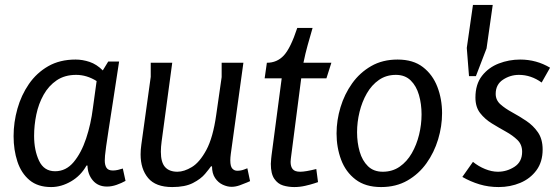

<svg xmlns="http://www.w3.org/2000/svg" viewBox="-20 -744 2261 777"><path d="M418 -495H462Q447 -396 436.5 -328.5Q426 -261 419.5 -218.5Q413 -176 409.5 -151.5Q406 -127 405 -114.5Q404 -102 404 -94Q404 -76 411 -65Q418 -54 437 -54Q447 -54 457.5 -56.5Q468 -59 477 -62L488 -12Q472 -3 452 4Q432 11 413 11Q377 11 356 -13.5Q335 -38 334 -74H330Q307 -33 267.5 -10Q228 13 187 13Q133 13 99.5 -15Q66 -43 50.5 -90Q35 -137 35 -193Q35 -249 50.5 -304Q66 -359 97 -404Q128 -449 175 -476Q222 -503 286 -503Q314 -503 342.5 -493.5Q371 -484 396 -459ZM118 -194Q118 -136 138 -93.5Q158 -51 203 -51Q247 -51 278 -88Q309 -125 328.5 -183.5Q348 -242 356 -307L371 -416Q331 -441 288 -441Q242 -441 209.5 -419Q177 -397 156.5 -360.5Q136 -324 127 -280.5Q118 -237 118 -194Z M677 -490 634 -171Q631 -149 631 -130Q631 -87 648 -68Q665 -49 698 -49Q725 -49 756.5 -68Q788 -87 815 -137Q842 -187 855 -279L877 -432V-490H965L914 -121Q913 -114 912.5 -107Q912 -100 912 -95Q912 -71 920 -62Q928 -53 940 -53Q955 -53 968 -58Q981 -63 981 -63L992 -11Q992 -11 979.5 -5.5Q967 0 950 6Q933 12 917 12Q900 12 881.5 3.5Q863 -5 850.5 -23.5Q838 -42 838 -71H834Q827 -61 810 -40.5Q793 -20 761 -3.5Q729 13 677 13Q610 13 579.5 -23.5Q549 -60 549 -119Q549 -138 552 -159L590 -433V-490Z M1245 -631Q1234 -593 1225 -561Q1216 -529 1208 -490H1321L1301 -427H1199L1158 -110Q1158 -110 1157 -102Q1156 -94 1156 -89Q1156 -70 1164.5 -59.5Q1173 -49 1195 -49Q1216 -49 1260 -60L1267 -7Q1267 -7 1252 -2Q1237 3 1215 8Q1193 13 1171 13Q1147 13 1125.5 6.5Q1104 0 1090 -20.5Q1076 -41 1076 -81Q1076 -89 1077.5 -102.5Q1079 -116 1079 -116L1120 -427H1051L1060 -490Q1101 -490 1128.5 -519.5Q1156 -549 1183 -631Z M1522 13Q1459 13 1419 -17.5Q1379 -48 1360.5 -97.5Q1342 -147 1342 -204Q1342 -257 1358 -310Q1374 -363 1405 -406.5Q1436 -450 1482 -476.5Q1528 -503 1589 -503Q1652 -503 1691.5 -472.5Q1731 -442 1750 -392.5Q1769 -343 1769 -286Q1769 -233 1753 -180Q1737 -127 1706 -83.5Q1675 -40 1629 -13.5Q1583 13 1522 13ZM1529 -49Q1568 -49 1597.5 -69.5Q1627 -90 1646.5 -124Q1666 -158 1676 -199Q1686 -240 1686 -281Q1686 -323 1675.5 -359.5Q1665 -396 1642 -418.5Q1619 -441 1582 -441Q1543 -441 1513.5 -420.5Q1484 -400 1464.5 -366Q1445 -332 1435 -291Q1425 -250 1425 -209Q1425 -167 1435.5 -130.5Q1446 -94 1469 -71.5Q1492 -49 1529 -49Z M1949 -548 1906 -436H1878L1869 -550L1894 -724H1974Z M2172 -410Q2129 -441 2080 -441Q2045 -441 2015.5 -421.5Q1986 -402 1986 -364Q1986 -339 2005 -322Q2024 -305 2052.5 -289.5Q2081 -274 2109.5 -255Q2138 -236 2157 -208.5Q2176 -181 2176 -139Q2176 -89 2151 -55Q2126 -21 2085.5 -4Q2045 13 1998 13Q1957 13 1920.5 2Q1884 -9 1851 -28L1894 -89Q1916 -71 1943 -60Q1970 -49 1995 -49Q2031 -49 2062 -69Q2093 -89 2093 -130Q2093 -159 2074 -177.5Q2055 -196 2027 -211.5Q1999 -227 1970.5 -244.5Q1942 -262 1923 -286.5Q1904 -311 1904 -349Q1904 -403 1930.5 -437Q1957 -471 1998.5 -487Q2040 -503 2085 -503Q2151 -503 2206 -470Z"/></svg>

Font: Rosario Light
Style: Italic
Weight: 300
Italic angle: -8.05°
Designer: Hector Gatti
Foundry: Omnibus Type
Version: Version 1.101; ttfautohint (v1.8.1.43-b0c9)